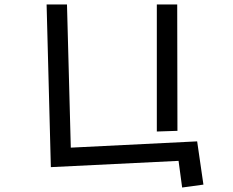

<svg xmlns="http://www.w3.org/2000/svg" viewBox="-20 -735 1040 857"><path d="M680 -715H771L772 -151L680 -148ZM777 -17 207 11 188 -715H279L296 -76L860 -104L888 89L793 102Z"/></svg>

Font: Moralerspace Krypton JPDOC
Style: Regular
Weight: 400
Version: v0.0.6; ttfautohint (v1.8.4.7-5d5b-dirty) -l 6 -r 45 -G 200 